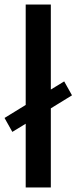

<svg xmlns="http://www.w3.org/2000/svg" viewBox="-23 -828 338 848"><path d="M295 -407 201.5 -349.5V0H90.5V-281.5L31.5 -245.5L-3 -307L90.5 -364.5V-808H201.5V-432.5L260.5 -468.5Z"/></svg>

Font: Encode Sans Expanded Medium
Style: Regular
Weight: 500
Width: 7
Designer: Multiple Designers
Foundry: Impallari Type
Version: Version 2.000